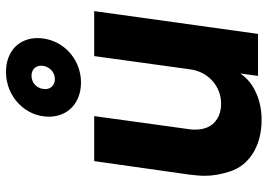

<svg xmlns="http://www.w3.org/2000/svg" viewBox="-146 -734 892 640"><g transform="rotate(-90 300.0 -414.0)"><path d="M345 -590C427 -590 493 -655 493 -735C493 -798 448 -840 380 -840C298 -840 231 -776 231 -697C231 -634 277 -590 345 -590ZM357 -677C337 -677 323 -690 323 -709C323 -736 343 -755 368 -755C387 -755 401 -742 401 -723C401 -698 381 -677 357 -677ZM220 12C256 12 289 5 318 -10C341 -21 360 -37 375 -59L367 0H507L583 -546H433L389 -227C381 -165 332 -123 274 -123C255 -123 238 -127 224 -136C196 -153 188 -182 188 -209C188 -215 188 -221 189 -227L233 -546H83L38 -229C36 -211 34 -194 34 -178C34 -150 39 -122 49 -92C68 -33 129 12 220 12Z"/></g></svg>

Font: Plus Jakarta Sans ExtraBold
Style: Italic
Weight: 800
Italic angle: -8°
Designer: Gumpita Rahayu
Foundry: Tokotype
Version: Version 2.071;gftools[0.9.30]